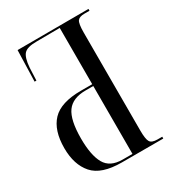

<svg xmlns="http://www.w3.org/2000/svg" viewBox="-173 -815 833 916"><g transform="rotate(-30 243.5 -357.0)"><path d="M228 0Q116 0 70 -52.5Q24 -105 24 -196Q24 -294 71.5 -344Q119 -394 230 -394H292V-704L162 -703Q112 -703 94.5 -684Q77 -665 73 -612L70 -542H60L65 -713L456 -714V-704H428Q400 -704 390 -690.5Q380 -677 380 -627V-88Q380 -40 389.5 -25Q399 -10 430 -10H456V0ZM238 -10H292V-384H250Q178 -384 147 -341Q116 -298 116 -196Q116 -104 142.5 -57Q169 -10 238 -10Z"/></g></svg>

Font: Noto Serif Display ExtraCondensed
Style: Regular
Weight: 400
Width: 2
Designer: Monotype Design Team
Foundry: Monotype Imaging Inc.
Version: Version 2.009